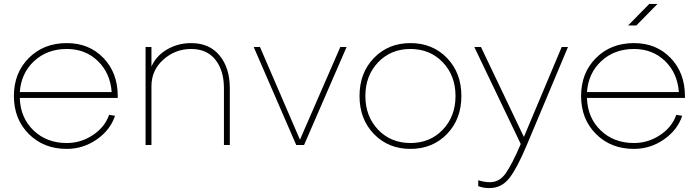

<svg xmlns="http://www.w3.org/2000/svg" viewBox="-20 -740 3567 980"><path d="M321 -10Q393 -10 454 -50.5Q515 -91 537 -154L567 -149Q543 -76 473.5 -28Q404 20 321 20Q203 20 127 -56Q51 -132 51 -250Q51 -368 127 -444Q203 -520 321 -520Q435 -520 508 -444Q581 -368 581 -250V-240H81Q84 -139 151 -74.5Q218 -10 321 -10ZM81 -270H550Q543 -367 479.5 -428.5Q416 -490 321 -490Q221 -490 154.5 -428.5Q88 -367 81 -270Z M956 -520Q1049 -520 1101 -456.5Q1153 -393 1153 -290V0H1123V-290Q1123 -380 1079.5 -435Q1036 -490 956 -490Q874 -490 813.5 -435.5Q753 -381 753 -300V0H723V-500H753V-400Q777 -455 832.5 -487.5Q888 -520 956 -520Z M1492 0 1275 -500H1307L1511 -27L1717 -500H1749L1532 0Z M2335 -250Q2335 -132 2261.5 -56Q2188 20 2075 20Q1962 20 1888.5 -56Q1815 -132 1815 -250Q1815 -368 1888.5 -444Q1962 -520 2075 -520Q2188 -520 2261.5 -444Q2335 -368 2335 -250ZM2305 -250Q2305 -354 2240 -422Q2175 -490 2075 -490Q1975 -490 1910 -422Q1845 -354 1845 -250Q1845 -146 1910 -78Q1975 -10 2075 -10Q2175 -10 2240 -78Q2305 -146 2305 -250Z M2421 210V180Q2453 190 2480 190Q2529 190 2561 145Q2593 100 2638 -5L2401 -500H2435L2654 -41L2847 -500H2879L2669 0Q2621 115 2581 167.5Q2541 220 2478 220Q2446 220 2421 210Z M3216 -10Q3288 -10 3349 -50.5Q3410 -91 3432 -154L3462 -149Q3438 -76 3368.5 -28Q3299 20 3216 20Q3098 20 3022 -56Q2946 -132 2946 -250Q2946 -368 3022 -444Q3098 -520 3216 -520Q3330 -520 3403 -444Q3476 -368 3476 -250V-240H2976Q2979 -139 3046 -74.5Q3113 -10 3216 -10ZM2976 -270H3445Q3438 -367 3374.5 -428.5Q3311 -490 3216 -490Q3116 -490 3049.5 -428.5Q2983 -367 2976 -270ZM3294 -720H3336L3228 -610H3186Z"/></svg>

Font: Metropolitano Thin
Style: Regular
Weight: 250
Designer: Fonts by Alex Slobzheninov & Chris M. Simpson / Changes by Cristiano Sobral
Foundry: Fonts by Alex Slobzheninov & Chris M. Simpson / Changes by Cristiano Sobral
Version: Version 1.00;August 30, 2020;FontCreator 13.0.0.2681 64-bit